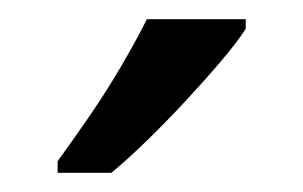

<svg xmlns="http://www.w3.org/2000/svg" viewBox="-20 -786 316 200"><path d="M236 -756Q227 -742 210 -722Q193 -702 173 -680.5Q153 -659 133 -639.5Q113 -620 96 -606H40V-618Q56 -640 73.5 -665.5Q91 -691 106.5 -717.5Q122 -744 133 -766H236Z"/></svg>

Font: Noto Sans Thai SemiCondensed
Style: Regular
Weight: 400
Width: 4
Designer: Monotype Design Team
Foundry: Monotype Imaging Inc.
Version: Version 2.001